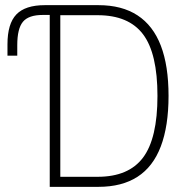

<svg xmlns="http://www.w3.org/2000/svg" viewBox="-20 -725 742 745"><path d="M173 0V-667H146Q91 -667 69 -640.5Q47 -614 47 -550V-509H9V-553Q9 -633 43.5 -669Q78 -705 154 -705H362Q453 -705 513.5 -665.5Q574 -626 604 -548Q634 -470 634 -353Q634 -236 604 -157Q574 -78 513.5 -39Q453 0 362 0ZM214 -39H359Q479 -39 535 -113.5Q591 -188 591 -353Q591 -518 535 -592Q479 -666 359 -666H214Z"/></svg>

Font: Nunito Sans 10pt Condensed ExtraLight
Style: Regular
Weight: 250
Width: 3
Designer: Vernon Adams
Foundry: Vernon Adams
Version: Version 3.101;gftools[0.9.27]